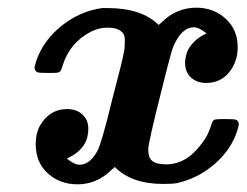

<svg xmlns="http://www.w3.org/2000/svg" viewBox="-20 -472 642 500"><path d="M154 -59Q174 -43 187 -43Q213 -43 232 -76Q243 -92 273 -216Q300 -318 303 -338Q305 -346 305 -364Q306 -382 297 -389Q286 -400 260 -400Q238 -400 218 -390Q162 -362 143 -301Q139 -287 135 -284.5Q131 -282 113 -282H105Q81 -282 77 -284Q70 -288 70 -296Q70 -298 74 -312Q92 -366 140 -404.5Q188 -443 246 -451H260Q349 -451 393 -407L400 -413Q439 -452 491 -452Q536 -452 567.5 -423.5Q599 -395 599 -349Q599 -311 576.5 -283.5Q554 -256 517 -256Q493 -256 477.5 -270Q462 -284 462 -308Q462 -325 470 -343Q484 -367 508 -380L518 -385Q498 -401 485 -401Q459 -401 440 -368Q432 -355 426.5 -336.5Q421 -318 399 -230Q366 -99 366 -83Q366 -61 377 -52.5Q388 -44 413 -44Q466 -44 506 -99Q521 -118 529 -143Q533 -157 537 -159.5Q541 -162 559 -162H567Q591 -162 595 -160Q602 -156 602 -148Q602 -146 598 -132Q582 -82 538.5 -44.5Q495 -7 440 5Q428 7 404 7Q323 7 279 -37L272 -31Q233 8 182 8Q136 8 104.5 -20.5Q73 -49 73 -97Q73 -123 83 -143Q108 -188 155 -188Q179 -188 194.5 -174Q210 -160 210 -136Q210 -89 164 -64Z"/></svg>

Font: KaTeX_Main
Style: Bold Italic
Weight: 700
Version: Version 1.1; ttfautohint (v1.3)